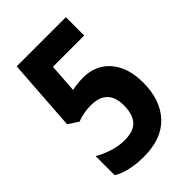

<svg xmlns="http://www.w3.org/2000/svg" viewBox="-215 -803 903 903"><g transform="rotate(-45 236.5 -352.0)"><path d="M193 10Q150 10 108 1.5Q66 -7 35 -26V-153Q67 -134 107 -121.5Q147 -109 184 -109Q245 -109 271.5 -139Q298 -169 298 -228Q298 -338 188 -338Q139 -338 96 -321L46 -354L71 -714H398V-592H190L180 -448Q199 -452 219 -454Q239 -456 254 -456Q338 -456 388 -398Q438 -340 438 -239Q438 -124 375.5 -57Q313 10 193 10Z"/></g></svg>

Font: Noto Sans Gurmukhi Condensed
Style: Bold
Weight: 700
Width: 3
Designer: Jelle Bosma - Monotype Design Team
Foundry: Monotype Imaging Inc.
Version: Version 2.004; ttfautohint (v1.8.4.7-5d5b)